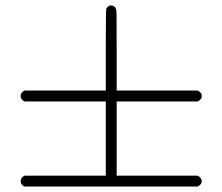

<svg xmlns="http://www.w3.org/2000/svg" viewBox="-20 -686 818 706"><path d="M70 -353H369V-502Q369 -651 371 -655Q378 -666 388 -666Q395 -666 403 -660Q408 -655 408.5 -636.5Q409 -618 409 -500V-353H707Q722 -346 722 -333Q722 -320 707 -313H409V-40H707Q722 -32 722 -20Q722 -8 707 0H70Q56 -7 56 -20Q56 -33 70 -40H369V-313H70Q56 -320 56 -333Q56 -346 70 -353Z"/></svg>

Font: MathJax_Main
Style: Regular
Weight: 400
Version: Version 1.1